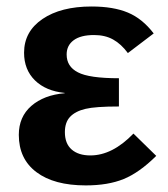

<svg xmlns="http://www.w3.org/2000/svg" viewBox="-20 -558 515 588"><path d="M256.8 -82Q324.2 -82 388.7 -148.9L458.5 -80.6Q406.7 -29.3 358.9 -9.8Q311 9.8 242.7 9.8Q145.5 9.8 91.6 -30.8Q37.6 -71.3 37.6 -145Q37.6 -200.2 75.9 -233.6Q114.3 -267.1 178.2 -272.5V-273.4Q120.1 -279.3 86.9 -312Q53.7 -344.7 53.7 -396.5Q53.7 -461.4 110.1 -499.8Q166.5 -538.1 260.3 -538.1Q327.1 -538.1 371.6 -519.5Q416 -501 450.7 -455.6L371.6 -395.5Q351.1 -423.3 326.4 -437Q301.8 -450.7 268.1 -450.7Q227.1 -450.7 205.6 -434.8Q184.1 -418.9 184.1 -391.1Q184.1 -354 218.8 -336.4Q252.9 -318.4 344.2 -318.4V-231.9Q272 -231.9 241.7 -224.6Q210.9 -217.3 194.8 -200.4Q178.7 -183.6 178.7 -153.3Q178.7 -118.2 199.5 -100.1Q220.2 -82 256.8 -82Z"/></svg>

Font: Arimo
Style: Bold
Weight: 700
Designer: Steve Matteson
Foundry: Monotype Imaging Inc.
Version: Version 1.33